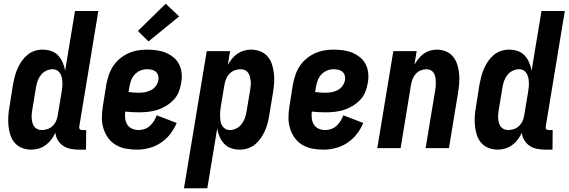

<svg xmlns="http://www.w3.org/2000/svg" viewBox="-20 -794 3047 1029"><path d="M148 8Q122 8 98.5 -1Q75 -10 59 -28.5Q43 -47 35.5 -70.5Q28 -94 25.5 -119.5Q23 -145 24.5 -171Q26 -197 31 -223L50 -343Q54 -364 59.5 -385Q65 -406 74 -426.5Q83 -447 96 -466Q109 -485 126.5 -499.5Q144 -514 165 -521Q186 -528 207 -528Q232 -528 254.5 -520.5Q277 -513 292 -496.5Q307 -480 316 -459Q325 -438 329 -415L382 -735H507L405 -117Q404 -113 404.5 -109Q405 -105 407.5 -102Q410 -99 414 -98Q418 -97 422 -97H442L441 8H404Q381 8 359.5 4Q338 0 320 -11.5Q302 -23 290.5 -41.5Q279 -60 277 -83Q268 -64 255.5 -47Q243 -30 225.5 -17Q208 -4 188 2Q168 8 148 8ZM204 -97Q219 -97 235 -102.5Q251 -108 263 -120Q275 -132 281.5 -147.5Q288 -163 290 -179L310 -299Q312 -312 313.5 -325Q315 -338 314.5 -351Q314 -364 311.5 -376.5Q309 -389 303 -399.5Q297 -410 286.5 -416.5Q276 -423 262 -423Q245 -423 228 -415Q211 -407 199.5 -392.5Q188 -378 182 -361Q176 -344 173 -326L153 -206Q151 -194 150 -182Q149 -170 150 -158.5Q151 -147 154 -135.5Q157 -124 163.5 -115.5Q170 -107 180.5 -102Q191 -97 204 -97Z M714 8Q683 8 654 2.5Q625 -3 600.5 -17.5Q576 -32 559.5 -55Q543 -78 534.5 -105.5Q526 -133 526 -163Q526 -193 531 -223L550 -343Q555 -368 563.5 -393Q572 -418 586.5 -440Q601 -462 622 -479.5Q643 -497 667 -508Q691 -519 716.5 -523.5Q742 -528 767 -528Q793 -528 819 -524.5Q845 -521 868 -511.5Q891 -502 910 -486.5Q929 -471 940 -449Q951 -427 953.5 -401Q956 -375 951 -349Q947 -324 937.5 -300.5Q928 -277 909.5 -258Q891 -239 868.5 -225.5Q846 -212 821.5 -204.5Q797 -197 772.5 -194.5Q748 -192 724 -192Q705 -192 687.5 -193Q670 -194 651 -196Q649 -178 651 -159.5Q653 -141 662 -126.5Q671 -112 687.5 -104.5Q704 -97 723 -97Q739 -97 755 -102.5Q771 -108 783.5 -119.5Q796 -131 805 -145.5Q814 -160 820 -176L927 -135Q914 -104 892.5 -76Q871 -48 841.5 -28.5Q812 -9 779 -0.5Q746 8 714 8ZM724 -297Q741 -297 757.5 -300Q774 -303 789.5 -311Q805 -319 815.5 -333.5Q826 -348 829 -365Q831 -378 827.5 -390Q824 -402 814.5 -410Q805 -418 792.5 -420.5Q780 -423 767 -423Q749 -423 731.5 -415.5Q714 -408 701 -393.5Q688 -379 682 -361.5Q676 -344 673 -326L669 -301Q682 -299 696 -298Q710 -297 724 -297ZM776 -572 719 -628 868 -774 940 -706Z M966 215 1088 -520H1213L1201 -446Q1211 -464 1223.5 -479.5Q1236 -495 1252 -506Q1268 -517 1287 -522.5Q1306 -528 1325 -528Q1351 -528 1374.5 -519Q1398 -510 1414 -491.5Q1430 -473 1437.5 -449.5Q1445 -426 1448 -400.5Q1451 -375 1449 -349Q1447 -323 1443 -297L1423 -177Q1420 -156 1414.5 -135Q1409 -114 1400 -93.5Q1391 -73 1378 -54Q1365 -35 1347.5 -20.5Q1330 -6 1308.5 1Q1287 8 1266 8Q1241 8 1219 0.5Q1197 -7 1181.5 -23.5Q1166 -40 1157 -61Q1148 -82 1144 -105L1091 215ZM1212 -97Q1229 -97 1245.5 -105Q1262 -113 1273.5 -127.5Q1285 -142 1291.5 -159Q1298 -176 1301 -194L1321 -314Q1323 -326 1324 -338Q1325 -350 1323.5 -361.5Q1322 -373 1319 -384.5Q1316 -396 1309.5 -404.5Q1303 -413 1293 -418Q1283 -423 1270 -423Q1255 -423 1239 -417.5Q1223 -412 1211 -400Q1199 -388 1192.5 -372.5Q1186 -357 1183 -341L1163 -221Q1161 -208 1160 -195Q1159 -182 1159.5 -169Q1160 -156 1162 -143.5Q1164 -131 1170.5 -120.5Q1177 -110 1187.5 -103.5Q1198 -97 1212 -97Z M1714 8Q1683 8 1654 2.5Q1625 -3 1600.5 -17.5Q1576 -32 1559.5 -55Q1543 -78 1534.5 -105.5Q1526 -133 1526 -163Q1526 -193 1531 -223L1550 -343Q1555 -368 1563.5 -393Q1572 -418 1586.5 -440Q1601 -462 1622 -479.5Q1643 -497 1667 -508Q1691 -519 1716.5 -523.5Q1742 -528 1767 -528Q1793 -528 1819 -524.5Q1845 -521 1868 -511.5Q1891 -502 1910 -486.5Q1929 -471 1940 -449Q1951 -427 1953.5 -401Q1956 -375 1951 -349Q1947 -324 1937.5 -300.5Q1928 -277 1909.5 -258Q1891 -239 1868.5 -225.5Q1846 -212 1821.5 -204.5Q1797 -197 1772.5 -194.5Q1748 -192 1724 -192Q1705 -192 1687.5 -193Q1670 -194 1651 -196Q1649 -178 1651 -159.5Q1653 -141 1662 -126.5Q1671 -112 1687.5 -104.5Q1704 -97 1723 -97Q1739 -97 1755 -102.5Q1771 -108 1783.5 -119.5Q1796 -131 1805 -145.5Q1814 -160 1820 -176L1927 -135Q1914 -104 1892.5 -76Q1871 -48 1841.5 -28.5Q1812 -9 1779 -0.5Q1746 8 1714 8ZM1724 -297Q1741 -297 1757.5 -300Q1774 -303 1789.5 -311Q1805 -319 1815.5 -333.5Q1826 -348 1829 -365Q1831 -378 1827.5 -390Q1824 -402 1814.5 -410Q1805 -418 1792.5 -420.5Q1780 -423 1767 -423Q1749 -423 1731.5 -415.5Q1714 -408 1701 -393.5Q1688 -379 1682 -361.5Q1676 -344 1673 -326L1669 -301Q1682 -299 1696 -298Q1710 -297 1724 -297Z M2002 0 2088 -520H2213L2201 -448Q2211 -464 2223 -479.5Q2235 -495 2250.5 -506Q2266 -517 2284.5 -522.5Q2303 -528 2321 -528Q2347 -528 2370 -518.5Q2393 -509 2408 -490.5Q2423 -472 2430.5 -448.5Q2438 -425 2440.5 -399.5Q2443 -374 2441 -348Q2439 -322 2435 -297L2386 0H2261L2313 -314Q2315 -325 2315.5 -337Q2316 -349 2315.5 -360.5Q2315 -372 2312.5 -383Q2310 -394 2304 -403.5Q2298 -413 2288 -418Q2278 -423 2266 -423Q2251 -423 2235.5 -417Q2220 -411 2209 -399Q2198 -387 2192 -372Q2186 -357 2183 -341L2127 0Z M2648 8Q2622 8 2598.5 -1Q2575 -10 2559 -28.5Q2543 -47 2535.5 -70.5Q2528 -94 2525.5 -119.5Q2523 -145 2524.5 -171Q2526 -197 2531 -223L2550 -343Q2554 -364 2559.5 -385Q2565 -406 2574 -426.5Q2583 -447 2596 -466Q2609 -485 2626.5 -499.5Q2644 -514 2665 -521Q2686 -528 2707 -528Q2732 -528 2754.5 -520.5Q2777 -513 2792 -496.5Q2807 -480 2816 -459Q2825 -438 2829 -415L2882 -735H3007L2905 -117Q2904 -113 2904.5 -109Q2905 -105 2907.5 -102Q2910 -99 2914 -98Q2918 -97 2922 -97H2942L2941 8H2904Q2881 8 2859.5 4Q2838 0 2820 -11.5Q2802 -23 2790.5 -41.5Q2779 -60 2777 -83Q2768 -64 2755.5 -47Q2743 -30 2725.5 -17Q2708 -4 2688 2Q2668 8 2648 8ZM2704 -97Q2719 -97 2735 -102.5Q2751 -108 2763 -120Q2775 -132 2781.5 -147.5Q2788 -163 2790 -179L2810 -299Q2812 -312 2813.5 -325Q2815 -338 2814.5 -351Q2814 -364 2811.5 -376.5Q2809 -389 2803 -399.5Q2797 -410 2786.5 -416.5Q2776 -423 2762 -423Q2745 -423 2728 -415Q2711 -407 2699.5 -392.5Q2688 -378 2682 -361Q2676 -344 2673 -326L2653 -206Q2651 -194 2650 -182Q2649 -170 2650 -158.5Q2651 -147 2654 -135.5Q2657 -124 2663.5 -115.5Q2670 -107 2680.5 -102Q2691 -97 2704 -97Z"/></svg>

Font: Iosevka Extrabold
Style: Italic
Weight: 800
Italic angle: -9°
Monospace: yes
Designer: Belleve Invis
Foundry: Belleve Invis
Version: Version 32.5.0; ttfautohint (v1.8.4)